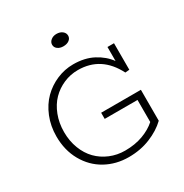

<svg xmlns="http://www.w3.org/2000/svg" viewBox="-210 -1091 1212 1267"><g transform="rotate(-30 396.0 -457.5)"><path d="M397.9 -835Q372.1 -835 355 -847.9Q337.9 -860.8 337.9 -880.9Q337.9 -900.9 355.2 -915Q372.6 -929.2 397.9 -929.2Q425.3 -929.2 442.6 -915.3Q460 -901.4 460 -880.9Q460 -860.8 442.9 -847.9Q425.8 -835 397.9 -835ZM400.9 -651.9Q343.8 -651.9 292.2 -629.6Q240.7 -607.4 202.1 -568.1Q163.6 -528.8 140.9 -470.2Q118.2 -411.6 118.2 -342.8Q118.2 -274.4 140.4 -216.6Q162.6 -158.7 201.4 -119.1Q240.2 -79.6 293.5 -57.4Q346.7 -35.2 407.2 -35.2Q482.9 -35.2 543.5 -57.6Q604 -80.1 644 -116.2V-284.2H394V-331.1H696.8V-95.2Q646.5 -46.9 571.5 -16.4Q496.6 14.2 407.2 14.2Q310.5 14.2 231.7 -29.5Q152.8 -73.2 106.4 -155.3Q60.1 -237.3 60.1 -342.8Q60.1 -421.4 87.6 -489.3Q115.2 -557.1 161.1 -602.8Q207 -648.4 267.3 -674.3Q327.6 -700.2 393.1 -700.2Q480.5 -700.2 544.9 -666Q609.4 -631.8 647 -579.1V-686H696.8V-483.9L665 -481Q578.1 -651.9 400.9 -651.9Z"/></g></svg>

Font: BioRhyme Light
Style: Regular
Weight: 300
Designer: Aoife Mooney
Foundry: Aoife Mooney Type
Version: Version 1.500;PS 001.500;hotconv 1.0.88;makeotf.lib2.5.64775